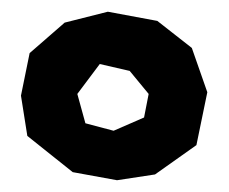

<svg xmlns="http://www.w3.org/2000/svg" viewBox="-20 -722 389 326"><path d="M149.4 -613.3 200.2 -601.6 232.4 -562.5 224.6 -522.5 172.9 -500 125 -512.7 111.3 -562.5ZM178.7 -416 243.2 -425.8 313.5 -475.6 332 -565.4 305.7 -640.6 247.1 -686.5 163.1 -702.1 89.8 -683.6 30.3 -631.8 15.6 -559.6 26.4 -491.2 103.5 -429.7Z"/></svg>

Font: MaokenAssortedSans-TC
Style: Regular
Weight: 500
Version: Version 0.83